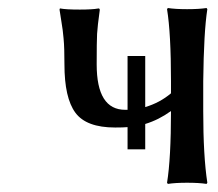

<svg xmlns="http://www.w3.org/2000/svg" viewBox="-20 -454 541 477"><path d="M140.1 -293.9Q140.1 -315.4 139.6 -330.3Q139.2 -345.2 137.9 -358.9Q136.7 -372.6 135.7 -379.6Q134.8 -386.7 132.1 -403.3Q129.4 -419.9 127.9 -430.2L128.9 -433.1Q143.1 -430.2 178.2 -430.2Q193.4 -430.2 205.3 -430.9Q217.3 -431.6 221.7 -432.6L226.1 -433.1L228 -430.2Q222.2 -388.2 221.2 -369.9Q220.2 -351.6 220.2 -293.9Q220.2 -181.2 291 -181.2H296.9V-314.9H340.8V-188Q377 -198.7 404.8 -222.2V-252Q404.8 -371.1 395 -431.2L397 -434.1Q415.5 -431.2 444.8 -431.2Q474.6 -431.2 493.2 -434.1L495.1 -431.2Q486.3 -375 484.9 -252V-178.2Q484.9 -66.4 495.1 0L493.2 2.9Q474.6 0 444.8 0Q415.5 0 397 2.9L395 0Q404.8 -60.1 404.8 -178.2Q374.5 -156.2 340.8 -146V-83H296.9V-138.2Q287.1 -137.2 266.1 -137.2Q194.3 -137.2 167.2 -174.1Q140.1 -210.9 140.1 -293.9Z"/></svg>

Font: Linear Smooth
Style: Regular
Weight: 400
Designer: Philipp H. Poll, Flanker
Foundry: Philipp H. Poll, reworked by Flanker
Version: Version 1.061 | FøM Fix